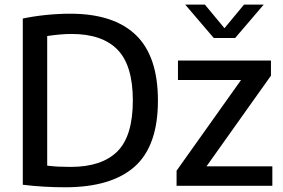

<svg xmlns="http://www.w3.org/2000/svg" viewBox="-20 -807 1230 834"><path d="M262.5 6.5Q219.5 6.5 174.2 4Q129 1.5 79 -4.5V-726.5Q126 -736.5 180 -742Q234 -747.5 285 -747.5Q473.5 -747.5 569.8 -655.2Q666 -563 666 -370Q666 -173 564.8 -83.2Q463.5 6.5 262.5 6.5ZM286.5 -82Q422 -82 489.5 -149Q557 -216 557 -370.5Q557 -523 490.5 -591.2Q424 -659.5 290.5 -659.5Q266 -659.5 238.8 -657Q211.5 -654.5 185 -650.5V-87.5Q209 -84.5 233.5 -83.2Q258 -82 286.5 -82ZM747 0V-65.5L1027 -459.5H753V-544H1157V-478.5L877 -84.5H1163V0ZM908.5 -642 784.5 -787H870L955 -684.5L1040 -787H1125.5L1001.5 -642Z"/></svg>

Font: Encode Sans Md
Style: Regular
Weight: 500
Designer: Multiple Designers
Foundry: Impallari Type
Version: Version 3.002; ttfautohint (v1.8.3) -l 8 -r 50 -G 200 -x 14 